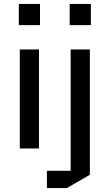

<svg xmlns="http://www.w3.org/2000/svg" viewBox="-20 -750 554 970"><path d="M177 -500V0H80V-500ZM75 -623V-730H182V-623ZM332 -623V-730H439V-623ZM434 -500V133L318 200H217V113H337V-500Z"/></svg>

Font: Quantico
Style: Regular
Weight: 400
Designer: Matt Desmond
Foundry: MADtype
Version: Version 2.002